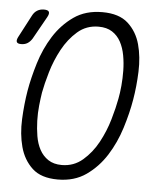

<svg xmlns="http://www.w3.org/2000/svg" viewBox="-68 -787 721 844"><g transform="rotate(5 292.5 -365.0)"><path d="M54 -597Q45 -583 33.5 -576Q22 -569 6 -569Q-10 -569 -13.5 -576.5Q-17 -584 -10 -598L42 -697Q50 -713 63 -721Q76 -729 93 -729Q111 -729 115 -721Q119 -713 110 -697ZM230 -55Q283 -55 322.5 -89Q362 -123 388.5 -172Q415 -221 430.5 -274.5Q446 -328 453 -367Q458 -392 461 -425Q464 -458 463.5 -492Q463 -526 457 -559Q451 -592 437 -618Q423 -644 399 -659.5Q375 -675 339 -675Q285 -675 246 -641Q207 -607 180.5 -558Q154 -509 138.5 -456Q123 -403 116 -365Q112 -340 108.5 -307Q105 -274 106 -239.5Q107 -205 112.5 -172Q118 -139 132 -113Q146 -87 170 -71Q194 -55 230 -55ZM218 10Q144 10 105 -26.5Q66 -63 51 -119Q36 -175 39 -241Q42 -307 52 -367Q62 -425 82 -490.5Q102 -556 137 -611.5Q172 -667 224 -703.5Q276 -740 350 -740Q424 -740 463.5 -704Q503 -668 518 -613Q533 -558 530.5 -492.5Q528 -427 518 -369Q508 -309 487 -242Q466 -175 430.5 -119Q395 -63 343 -26.5Q291 10 218 10Z"/></g></svg>

Font: Maple Mono ExtraLight
Style: Italic
Weight: 275
Italic angle: -10°
Monospace: yes
Designer: subframe7536
Version: Version 7.000